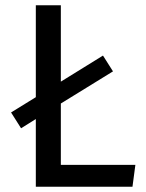

<svg xmlns="http://www.w3.org/2000/svg" viewBox="-20 -709 554 729"><path d="M22 -282 60 -222 116 -257V0H483L494 -83H211V-316L409 -438L371 -498L211 -399V-689H116V-340Z"/></svg>

Font: FiraGO Unicode
Style: Regular
Weight: 400
Designer: bBox Type
Foundry: bBox Type GmbH
Version: Version 1.001;PS 001.001;hotconv 1.0.88;makeotf.lib2.5.64775